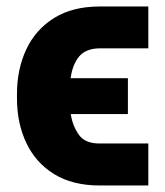

<svg xmlns="http://www.w3.org/2000/svg" viewBox="-20 -566 511 596"><path d="M290 -120.6H440.4V9.8H290Q205.1 9.8 147.9 -25.6Q90.8 -61 61.8 -122.1Q32.7 -183.1 32.7 -260.7V-274.4Q32.7 -351.6 61.8 -413.1Q90.8 -474.6 148.2 -510.3Q205.6 -545.9 290 -545.9H440.4V-416H290Q246.6 -415.5 225.8 -390.9Q205.1 -366.2 199.2 -323.2H377V-211.9H199.7Q205.1 -175.8 224.6 -147.9Q244.1 -120.1 290 -120.6Z"/></svg>

Font: Inter Display ExtraBold
Style: Regular
Weight: 800
Designer: Rasmus Andersson
Foundry: rsms
Version: Version 4.000;git-a52131595